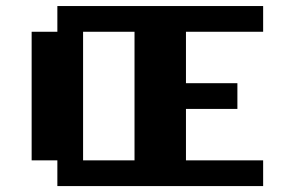

<svg xmlns="http://www.w3.org/2000/svg" viewBox="-20 -628 995 648"><path d="M173.6 0V-86.8H86.8V-520.8H173.6V-607.6H868.1V-520.8H607.6V-347.2H781.2V-260.4H607.6V-86.8H868.1V0ZM434 -520.8H260.4V-86.8H434Z"/></svg>

Font: 8-bit Operator+ 8
Style: Bold
Weight: 700
Designer: GrandChaos9000
Version: Version 1.3.0 - August 1, 2014